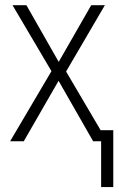

<svg xmlns="http://www.w3.org/2000/svg" viewBox="-20 -551 465 749"><path d="M374.5 178.7V0H343.3L208.5 -235.8L72.8 0H19.5L180.7 -273.4L28.8 -530.8H83L209 -309.6L335.9 -530.8H389.2L237.8 -272L372.6 -43H421.9V178.7Z"/></svg>

Font: Open Sans SemiCondensed Light
Style: Regular
Weight: 300
Width: 4
Designer: Monotype Design Team
Foundry: Monotype Imaging Inc.
Version: Version 3.000